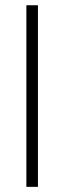

<svg xmlns="http://www.w3.org/2000/svg" viewBox="-20 -726 250 746"><path d="M127.4 0H82.5V-705.6H127.4Z"/></svg>

Font: Bpm'online Open Sans Light
Style: Regular
Weight: 300
Foundry: Ascender Corporation
Version: Version 1.10